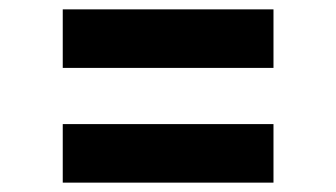

<svg xmlns="http://www.w3.org/2000/svg" viewBox="-20 -436 718 410"><path d="M114 -291H564V-416H114ZM114 -46H564V-171H114Z"/></svg>

Font: Mluvka ExtraBold
Style: Regular
Weight: 800
Designer: Modified by Jiří Krblich, Original typeface by Gumpita Rahayu
Foundry: Gumpita Rahayu & Jiří Krblich
Version: Version 2.000;Glyphs 3.1.1 (3134)